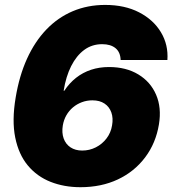

<svg xmlns="http://www.w3.org/2000/svg" viewBox="-20 -758 708 788"><path d="M310.1 10.3Q243.2 10.3 187.5 -11.7Q131.8 -33.7 94.2 -78.9Q56.6 -124 42.5 -193.6Q28.3 -263.2 44.4 -358.4Q59.1 -446.8 90.8 -516.8Q122.6 -586.9 169.9 -636.5Q217.3 -686 278.3 -711.9Q339.4 -737.8 411.6 -737.8Q492.2 -737.8 551 -707.3Q609.9 -676.8 640.6 -625.5Q671.4 -574.2 667 -511.7H475.1Q474.1 -543.9 454.1 -560.3Q434.1 -576.7 399.4 -576.7Q357.4 -576.7 325.4 -553Q293.5 -529.3 272 -486.6Q250.5 -443.8 241.2 -385.7H244.1Q264.6 -417 292.2 -438.7Q319.8 -460.4 353.8 -471.7Q387.7 -482.9 427.2 -482.9Q497.6 -482.9 547.6 -452.6Q597.7 -422.4 620.6 -369.4Q643.6 -316.4 632.3 -247.6Q619.6 -170.4 575.7 -112.1Q531.7 -53.7 463.9 -21.7Q396 10.3 310.1 10.3ZM317.4 -140.1Q347.2 -140.1 373.3 -153.3Q399.4 -166.5 417.2 -189.9Q435.1 -213.4 439.9 -243.2Q445.3 -272.9 437 -296.4Q428.7 -319.8 408.9 -333Q389.2 -346.2 359.4 -346.2Q336.4 -346.2 316.2 -338.6Q295.9 -331.1 279.5 -317.4Q263.2 -303.7 252.4 -284.9Q241.7 -266.1 237.8 -243.2Q232.9 -213.4 241.2 -189.9Q249.5 -166.5 269.3 -153.3Q289.1 -140.1 317.4 -140.1Z"/></svg>

Font: Inter 20pt Black
Style: Italic
Weight: 900
Italic angle: -9.3988°
Version: Version 4.001;git-66647c0bb